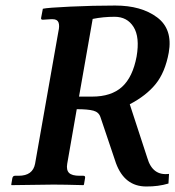

<svg xmlns="http://www.w3.org/2000/svg" viewBox="-20 -674 638 700"><path d="M478 -467.8Q490.2 -538.6 467 -575.7Q443.8 -612.8 397.9 -612.8Q356 -612.8 317.9 -605L268.1 -321.8H315.9Q385.7 -321.8 424.8 -357.2Q463.9 -392.6 478 -467.8ZM595.2 -481.9Q582 -410.2 547.6 -367.7Q513.2 -325.2 453.1 -293.9L517.1 -98.1Q536.1 -32.2 596.2 -40L594.2 -4.9Q557.1 6.3 513.2 5.9Q434.1 5.9 402.8 -79.1L346.2 -247.1Q340.3 -265.1 320.6 -270.5Q300.8 -275.9 259.8 -275.9L225.1 -77.1Q221.2 -54.2 231.7 -43.7Q242.2 -33.2 270 -33.2H284.2Q292 -33.2 290 -23.9L286.1 -1L284.2 1Q213.4 -1 174.8 -1L22 1L21 -1L24.9 -23.9Q26.4 -32.7 34.2 -33.2H47.9Q99.6 -33.2 107.9 -77.1L192.9 -559.1Q197.8 -580.1 193.4 -592Q189 -604 171.9 -604H166L136.2 -602.1Q128.4 -602.1 129.9 -608.9L136.2 -642.1Q153.3 -646 236.6 -649.9Q319.8 -653.8 399.9 -653.8Q495.1 -653.8 552.7 -610.8Q610.4 -567.9 595.2 -481.9Z"/></svg>

Font: Linux Libertine O
Style: Semibold Italic
Weight: 600
Italic angle: -11.5°
Designer: Philipp H. Poll
Foundry: Philipp H. Poll
Version: Version 5.1.2